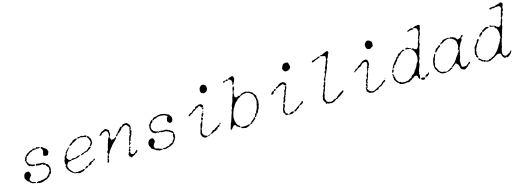

<svg xmlns="http://www.w3.org/2000/svg" viewBox="-5 -1569 6621 2452"><g transform="rotate(-15 3306.0 -343.0)"><path d="M224 -152Q229 -142 229 -129V-117L217 -105Q199 -86 196 -67Q195 -61 206.5 -47.5Q218 -34 224.5 -33Q231 -32 235 -29.5Q239 -27 247 -26Q264 -24 265 -14Q266 -8 255 -8Q247 -8 243 -12L238 -16L233 -13Q227 -11 224.5 -12Q222 -13 218 -21Q213 -30 209 -24Q205 -19 196 -33.5Q187 -48 178 -50Q174 -51 166 -60.5Q158 -70 157 -70Q155 -70 150.5 -78.5Q146 -87 146 -90Q146 -93 142 -99Q137 -108 142 -127Q144 -137 146 -143.5Q148 -150 156 -160Q168 -172 186 -173Q193 -173 197 -174Q201 -175 203 -174.5Q205 -174 206.5 -174Q208 -174 211.5 -170.5Q215 -167 218.5 -162Q222 -157 224 -152ZM325 -241Q327 -243 339.5 -242Q352 -241 357 -239Q362 -236 382 -237Q402 -238 406 -235.5Q410 -233 414 -234Q425 -237 443 -219Q456 -206 460.5 -206Q465 -206 472.5 -197.5Q480 -189 480 -185Q480 -181 484.5 -175Q489 -169 490 -163Q491 -157 493 -150Q494 -144 493 -134Q492 -124 489 -122Q488 -121 488 -112Q488 -91 479 -78Q475 -72 469 -71Q456 -69 456 -58Q456 -48 448 -44Q442 -41 432 -32Q415 -17 399 -15Q391 -14 378 -7.5Q365 -1 355.5 0Q346 1 341 3Q336 5 316.5 4.5Q297 4 294 0Q291 -4 289 -2Q286 2 281.5 -1Q277 -4 277 -9Q277 -16 287 -16Q292 -16 297 -19Q303 -24 316 -19Q322 -17 325.5 -19Q329 -21 335.5 -22Q342 -23 354.5 -26Q367 -29 372 -28Q377 -27 382 -31Q387 -35 394 -35Q401 -35 410.5 -39Q420 -43 424 -50Q428 -57 433 -59Q438 -61 440 -65Q447 -75 460 -94Q470 -108 473 -113Q476 -118 473 -123Q468 -132 474 -140Q477 -144 477 -149.5Q477 -155 470 -160.5Q463 -166 461.5 -171Q460 -176 455.5 -179Q451 -182 450 -185.5Q449 -189 445.5 -194Q442 -199 441 -203Q439 -207 431 -204Q426 -203 420.5 -206.5Q415 -210 409 -216L404 -221L396 -218Q388 -215 371.5 -215Q355 -215 350 -218Q346 -220 335.5 -219.5Q325 -219 323 -222Q322 -225 322.5 -231.5Q323 -238 325 -241ZM444 -433Q449 -435 450 -435Q454 -435 470 -419Q475 -414 481 -411.5Q487 -409 491 -405Q495 -401 504.5 -393Q514 -385 514 -378.5Q514 -372 518 -367Q525 -359 518 -346Q506 -322 506 -319Q506 -317 502.5 -314Q499 -311 482 -311Q465 -311 458.5 -315.5Q452 -320 450 -320Q448 -320 445.5 -323Q443 -326 446.5 -334.5Q450 -343 450.5 -352.5Q451 -362 454 -366Q460 -375 457 -383Q454 -389 454 -395.5Q454 -402 448 -408Q428 -429 444 -433ZM381 -447Q386 -453 395 -446Q401 -441 405 -442Q409 -443 418 -441Q427 -439 428.5 -437Q430 -435 426 -430Q422 -426 403.5 -426.5Q385 -427 380.5 -428Q376 -429 372 -425.5Q368 -422 364 -424Q356 -427 348 -422Q341 -418 330 -421Q327 -423 324 -418Q323 -415 319.5 -412Q316 -409 311.5 -407.5Q307 -406 304 -406Q293 -407 284 -396Q280 -391 273.5 -388.5Q267 -386 263 -380Q257 -367 243 -370Q240 -372 239 -370.5Q238 -369 237.5 -366.5Q237 -364 236 -357Q235 -346 230 -342Q225 -338 227 -334Q230 -329 221 -319Q218 -315 220 -309Q222 -303 221 -299.5Q220 -296 224.5 -294Q229 -292 231 -284Q235 -272 244 -266Q250 -262 255.5 -257.5Q261 -253 265 -253Q269 -253 275.5 -249Q282 -245 293 -245Q301 -244 303 -243Q305 -242 310 -237Q315 -230 312.5 -227Q310 -224 304 -225.5Q298 -227 290.5 -225.5Q283 -224 275.5 -227Q268 -230 266 -230Q264 -230 261.5 -234.5Q259 -239 253 -238Q247 -237 244.5 -236Q242 -235 237.5 -239.5Q233 -244 227 -251Q215 -263 214 -281Q212 -292 208 -296Q204 -301 207 -311Q208 -315 204 -316Q196 -318 204 -329Q213 -340 213 -351Q213 -356 220 -362.5Q227 -369 233.5 -379Q240 -389 243.5 -390.5Q247 -392 252 -397.5Q257 -403 263 -404Q270 -405 287 -419Q295 -426 314 -428Q324 -429 330 -435L337 -442L353 -440Q368 -439 371 -436Q375 -431 377 -438Q378 -443 381 -447Z M945 -50Q953 -55 959 -47Q966 -38 960 -33Q956 -30 953.5 -30Q951 -30 946 -27Q935 -20 924 -21Q922 -21 920 -22Q918 -23 920.5 -28Q923 -33 928 -36Q934 -40 937 -43.5Q940 -47 945 -50ZM1056 -112Q1064 -121 1070 -111Q1072 -107 1068 -101.5Q1064 -96 1058 -96Q1046 -96 1041 -85Q1037 -78 1030 -81Q1026 -83 1022.5 -80.5Q1019 -78 1018 -73Q1017 -65 1006.5 -57Q996 -49 987 -49Q979 -48 976 -46Q969 -40 966 -45Q966 -47 974 -56.5Q982 -66 982 -67Q982 -68 990.5 -77Q999 -86 1004.5 -87Q1010 -88 1015.5 -91.5Q1021 -95 1026.5 -94Q1032 -93 1036.5 -97.5Q1041 -102 1046.5 -105Q1052 -108 1056 -112ZM1040 -276Q1047 -280 1051 -278Q1053 -277 1056 -276Q1059 -275 1059 -271Q1059 -267 1056 -266Q1053 -265 1049 -259Q1046 -255 1039 -250.5Q1032 -246 1029 -246Q1027 -246 1020 -239Q1006 -224 994 -226Q988 -227 983.5 -223.5Q979 -220 968 -219.5Q957 -219 955 -215Q953 -211 944 -206.5Q935 -202 928.5 -202.5Q922 -203 916 -201L908 -199L910 -202Q913 -205 913.5 -208.5Q914 -212 921 -214Q928 -216 932 -221Q936 -226 945 -225Q957 -223 965 -233Q969 -237 981 -237H994L996 -242Q999 -248 1005 -250Q1017 -253 1017 -258Q1017 -259 1020.5 -262.5Q1024 -266 1027.5 -269Q1031 -272 1032 -272Q1034 -272 1040 -276ZM784 -338Q790 -346 790 -334Q790 -329 789 -328Q788 -327 783 -328Q779 -328 779 -323Q777 -316 756 -294Q752 -290 752 -287Q752 -283 740 -274Q737 -271 738 -262Q740 -245 733 -242Q730 -241 726.5 -233Q723 -225 723 -220Q723 -208 737 -196Q742 -192 744.5 -186.5Q747 -181 753 -179Q759 -177 776 -180Q781 -181 788 -186Q799 -195 808 -190Q815 -187 824.5 -186.5Q834 -186 844.5 -191.5Q855 -197 860.5 -201Q866 -205 870 -204Q874 -203 883.5 -206.5Q893 -210 894 -209Q899 -205 891 -197Q887 -193 878 -188.5Q869 -184 865.5 -184Q862 -184 856.5 -180.5Q851 -177 832.5 -176.5Q814 -176 811 -174Q809 -172 799.5 -171Q790 -170 785 -172Q779 -173 775 -169Q769 -161 750 -162H736L731 -157Q726 -151 721 -145Q711 -133 709 -121Q708 -113 707 -108Q704 -100 714 -88Q717 -84 717 -79Q717 -74 722 -67.5Q727 -61 732 -54Q737 -47 748 -37Q759 -26 765 -19Q772 -13 778 -9L785 -6L789 -9Q794 -13 799.5 -12Q805 -11 808.5 -8.5Q812 -6 816.5 -7.5Q821 -9 830 -9Q853 -9 858 -12Q863 -15 870.5 -13.5Q878 -12 884 -17.5Q890 -23 898.5 -22Q907 -21 909 -19Q917 -13 906 -9Q901 -6 899 -3.5Q897 -1 895 -1Q893 -1 890 2Q887 5 880 5Q873 5 863 9Q853 13 842 14.5Q831 16 822 11.5Q813 7 809.5 7Q806 7 798 4Q790 1 787 3Q778 9 772 -1Q769 -6 761.5 -8.5Q754 -11 745 -17Q738 -22 725 -35Q712 -48 712 -50.5Q712 -53 705.5 -60Q699 -67 699 -69.5Q699 -72 695 -76Q687 -83 689 -94Q690 -102 686 -108Q682 -115 683.5 -118.5Q685 -122 693 -126Q704 -131 692 -139L686 -143L687 -160Q688 -177 688 -183.5Q688 -190 692 -195Q699 -203 702 -229Q703 -237 709.5 -243.5Q716 -250 723.5 -259.5Q731 -269 730 -277Q729 -284 729.5 -285.5Q730 -287 735 -290Q741 -294 746 -303Q751 -312 757.5 -315.5Q764 -319 768 -326Q772 -333 777 -334.5Q782 -336 784 -338ZM1047 -413Q1055 -421 1061 -414Q1073 -401 1076 -389Q1077 -384 1081 -381Q1089 -376 1089 -360Q1090 -351 1090 -337.5Q1090 -324 1088 -318Q1081 -300 1076 -297Q1072 -295 1070.5 -290.5Q1069 -286 1065 -284Q1061 -282 1058 -284.5Q1055 -287 1052 -288Q1047 -290 1054 -296Q1059 -299 1059.5 -303.5Q1060 -308 1067 -316L1073 -324L1072 -340Q1071 -356 1062.5 -373.5Q1054 -391 1048.5 -398.5Q1043 -406 1043 -407Q1043 -408 1047 -413ZM895 -424Q897 -426 901.5 -425Q906 -424 910.5 -421.5Q915 -419 915 -417Q915 -415 909.5 -410.5Q904 -406 900 -405Q895 -404 883.5 -396.5Q872 -389 864 -386Q844 -380 832 -365Q827 -358 822 -358Q817 -358 810 -354Q803 -350 802.5 -351.5Q802 -353 802.5 -361Q803 -369 811 -374Q819 -379 820 -379Q823 -379 838.5 -391Q854 -403 854 -405Q854 -408 857.5 -410.5Q861 -413 864 -413Q868 -413 873.5 -417Q879 -421 886.5 -422Q894 -423 895 -424ZM963 -437Q971 -443 975 -438Q977 -436 982 -438Q991 -442 994 -433Q995 -430 999 -431Q1002 -433 1015.5 -432.5Q1029 -432 1035 -431Q1045 -429 1041 -420Q1039 -415 1037.5 -410.5Q1036 -406 1033.5 -407Q1031 -408 1024.5 -410.5Q1018 -413 1015 -415.5Q1012 -418 999.5 -417.5Q987 -417 981.5 -420.5Q976 -424 965.5 -424Q955 -424 949 -421Q945 -417 939 -417Q933 -417 925.5 -419.5Q918 -422 918 -423Q918 -430 923 -430Q926 -430 930 -433.5Q934 -437 941 -435Q956 -431 963 -437Z M1538 -147Q1550 -147 1550 -138Q1550 -135 1547.5 -132Q1545 -129 1542 -129Q1534 -129 1537 -122Q1542 -109 1535 -96Q1525 -80 1531 -61Q1531 -58 1534 -55Q1537 -52 1540.5 -49.5Q1544 -47 1548.5 -45.5Q1553 -44 1557 -43Q1565 -43 1570 -48Q1575 -53 1578.5 -53Q1582 -53 1586.5 -57.5Q1591 -62 1596 -67Q1599 -70 1607 -78Q1618 -88 1622 -80Q1624 -76 1618 -65Q1615 -59 1613.5 -56.5Q1612 -54 1610 -52Q1608 -50 1603 -48Q1593 -43 1589.5 -43Q1586 -43 1584 -38Q1582 -30 1560 -23Q1551 -20 1544 -14Q1537 -8 1530.5 -8.5Q1524 -9 1523 -11Q1520 -18 1518 -19.5Q1516 -21 1509 -24Q1504 -26 1504.5 -32Q1505 -38 1502 -42Q1495 -51 1503 -60Q1507 -65 1508 -71Q1510 -82 1518 -84Q1530 -88 1519 -96Q1513 -101 1513 -103Q1513 -105 1519 -109Q1531 -118 1530 -129Q1529 -136 1531 -141.5Q1533 -147 1538 -147ZM1284 -442Q1296 -454 1333 -421L1341 -414L1338 -409Q1333 -400 1338 -387Q1342 -379 1339 -364Q1336 -349 1329 -343Q1324 -338 1324 -332Q1324 -326 1322.5 -323Q1321 -320 1326 -315.5Q1331 -311 1332 -303Q1334 -287 1344 -291Q1350 -293 1354 -292Q1358 -291 1366.5 -293.5Q1375 -296 1379 -300Q1383 -303 1386 -304Q1389 -305 1390 -310Q1392 -322 1396 -314L1399 -304Q1400 -296 1394.5 -289Q1389 -282 1384.5 -279Q1380 -276 1373.5 -266.5Q1367 -257 1359.5 -253.5Q1352 -250 1347 -241Q1342 -232 1334 -226.5Q1326 -221 1324.5 -214.5Q1323 -208 1314 -200.5Q1305 -193 1300 -183.5Q1295 -174 1291 -171.5Q1287 -169 1284.5 -164Q1282 -159 1280 -157.5Q1278 -156 1275.5 -145.5Q1273 -135 1263 -125.5Q1253 -116 1249 -113L1246 -111L1252 -105Q1257 -99 1255 -95Q1250 -87 1248 -81Q1248 -77 1243 -75Q1237 -72 1241 -63Q1243 -56 1241.5 -44.5Q1240 -33 1235 -29Q1231 -26 1229 -22Q1225 -14 1218 -21Q1210 -29 1218 -37Q1226 -45 1224 -57Q1223 -63 1228 -69Q1236 -80 1233 -87Q1231 -92 1236.5 -100.5Q1242 -109 1243 -115.5Q1244 -122 1249 -125L1254 -129L1250 -132Q1246 -136 1245 -142Q1241 -155 1255 -171Q1268 -186 1266 -198Q1265 -204 1268 -210Q1276 -231 1276 -240Q1276 -245 1280 -252.5Q1284 -260 1284 -263.5Q1284 -267 1287.5 -271Q1291 -275 1291 -287.5Q1291 -300 1296.5 -306.5Q1302 -313 1303 -318Q1304 -323 1312 -332Q1320 -341 1319.5 -347Q1319 -353 1321 -357Q1323 -361 1323 -370Q1323 -379 1321 -386Q1318 -393 1318 -398Q1318 -408 1308 -410Q1304 -411 1302 -414Q1296 -420 1288 -417Q1282 -414 1274 -414Q1267 -414 1265 -413Q1263 -412 1258 -405Q1256 -402 1253 -404Q1246 -408 1243 -401Q1242 -397 1238 -394.5Q1234 -392 1232 -387Q1229 -380 1216 -378Q1204 -376 1204 -382Q1204 -387 1215 -397Q1223 -403 1230.5 -412.5Q1238 -422 1241.5 -422Q1245 -422 1250.5 -426Q1256 -430 1259.5 -430Q1263 -430 1266 -433Q1269 -436 1275 -437Q1281 -438 1284 -442ZM1544 -448Q1548 -449 1566 -449H1584L1590 -438Q1596 -427 1602 -425Q1613 -420 1616 -404Q1618 -395 1616 -389.5Q1614 -384 1615 -377Q1617 -363 1609 -363Q1604 -363 1603.5 -361Q1603 -359 1607 -352Q1611 -345 1611 -343Q1611 -341 1613.5 -336Q1616 -331 1614 -328Q1603 -312 1603 -299Q1603 -293 1601 -292Q1598 -290 1589 -268Q1587 -262 1585 -262Q1583 -262 1581 -256Q1579 -250 1579 -245Q1579 -238 1575.5 -233Q1572 -228 1572 -222Q1572 -213 1562 -213Q1555 -213 1560 -204Q1562 -201 1563.5 -192.5Q1565 -184 1562 -182Q1548 -171 1548 -166Q1548 -158 1542 -163L1539 -168Q1537 -174 1543 -184Q1547 -190 1547 -196.5Q1547 -203 1550.5 -208Q1554 -213 1552.5 -218Q1551 -223 1555.5 -231.5Q1560 -240 1560 -245Q1560 -249 1564.5 -263.5Q1569 -278 1572 -283Q1574 -287 1579 -290Q1589 -296 1585 -305Q1579 -316 1583 -322Q1584 -324 1588 -326.5Q1592 -329 1592.5 -343Q1593 -357 1595 -363.5Q1597 -370 1599 -378L1602 -387L1596 -394Q1591 -402 1584.5 -408.5Q1578 -415 1576 -419Q1572 -430 1556 -428Q1550 -427 1537.5 -422Q1525 -417 1524 -414Q1523 -413 1518.5 -412Q1514 -411 1511 -407.5Q1508 -404 1502.5 -401.5Q1497 -399 1493 -391Q1489 -383 1483 -378Q1448 -347 1443 -346Q1438 -346 1430.5 -333Q1423 -320 1420 -318.5Q1417 -317 1411 -318Q1400 -320 1410 -332Q1417 -338 1420 -343Q1423 -348 1430 -350Q1435 -351 1435.5 -352.5Q1436 -354 1436 -358Q1436 -367 1451 -376Q1457 -381 1461 -389.5Q1465 -398 1470 -400Q1475 -402 1477.5 -407Q1480 -412 1484 -417Q1488 -422 1494 -422Q1499 -422 1499.5 -421.5Q1500 -421 1499 -418Q1499 -416 1499.5 -414Q1500 -412 1501.5 -411Q1503 -410 1504 -410Q1506 -411 1505 -418Q1504 -422 1504.5 -423Q1505 -424 1510 -426Q1517 -428 1520 -434Q1521 -438 1522 -439.5Q1523 -441 1526 -443Q1529 -445 1532.5 -446Q1536 -447 1544 -448Z M2027 -444Q2035 -447 2045 -442Q2053 -439 2059.5 -439.5Q2066 -440 2071 -437.5Q2076 -435 2082.5 -435Q2089 -435 2095 -428.5Q2101 -422 2105 -422Q2109 -422 2120.5 -416.5Q2132 -411 2135 -407Q2138 -403 2140 -397Q2142 -391 2150 -383Q2161 -371 2157 -364Q2153 -357 2157 -353Q2160 -351 2157.5 -346Q2155 -341 2153 -332Q2149 -319 2138 -311Q2127 -303 2113 -307Q2107 -309 2096.5 -322Q2086 -335 2085 -337Q2084 -339 2088.5 -350.5Q2093 -362 2092 -369Q2091 -372 2091 -374Q2091 -376 2092.5 -378Q2094 -380 2096 -381.5Q2098 -383 2102 -386Q2108 -390 2106 -397.5Q2104 -405 2097 -405Q2094 -405 2089 -410Q2081 -419 2061 -421Q2050 -422 2036.5 -424Q2023 -426 2019.5 -425.5Q2016 -425 2001.5 -424.5Q1987 -424 1977 -419.5Q1967 -415 1964 -413Q1955 -406 1943 -407Q1936 -408 1931.5 -402.5Q1927 -397 1926 -395Q1921 -390 1914 -398Q1910 -402 1908 -400Q1903 -396 1907.5 -391Q1912 -386 1900 -377Q1893 -371 1891.5 -366Q1890 -361 1884 -361Q1878 -361 1875.5 -357.5Q1873 -354 1873 -346Q1873 -335 1866 -331Q1862 -329 1865 -301Q1866 -287 1867.5 -283.5Q1869 -280 1874 -277Q1879 -274 1880 -269Q1882 -260 1892 -258Q1898 -257 1904 -252Q1915 -243 1929 -243Q1940 -243 1949 -235Q1952 -232 1953 -232.5Q1954 -233 1956 -239Q1956 -242 1963 -241Q1970 -240 1986 -238.5Q2002 -237 2005.5 -235Q2009 -233 2013.5 -235.5Q2018 -238 2029.5 -236.5Q2041 -235 2042.5 -236Q2044 -237 2048 -234.5Q2052 -232 2056.5 -232Q2061 -232 2066 -226.5Q2071 -221 2077 -221Q2091 -221 2096 -211Q2098 -207 2108 -203Q2118 -199 2120 -196Q2133 -178 2129 -171Q2127 -168 2129.5 -164.5Q2132 -161 2132 -158Q2132 -155 2135 -150.5Q2138 -146 2135 -140Q2132 -134 2133 -125Q2134 -116 2131 -110.5Q2128 -105 2125 -97.5Q2122 -90 2118.5 -85.5Q2115 -81 2110.5 -72Q2106 -63 2101 -60Q2096 -57 2093 -49Q2088 -40 2079 -36Q2072 -34 2058.5 -25.5Q2045 -17 2039 -17Q2033 -17 2030.5 -14Q2028 -11 2021.5 -11Q2015 -11 2005 -6Q1990 1 1969 0Q1956 0 1950.5 -3.5Q1945 -7 1933 -4Q1905 4 1886 -4Q1879 -8 1873 -9Q1867 -10 1861 -13Q1855 -17 1849 -20Q1842 -23 1823 -39Q1815 -46 1811 -46Q1801 -46 1799 -61Q1797 -69 1794 -73Q1781 -89 1780 -109Q1780 -133 1788 -142Q1792 -147 1794.5 -154.5Q1797 -162 1807 -167Q1825 -176 1840 -176Q1845 -176 1847.5 -175.5Q1850 -175 1852.5 -173.5Q1855 -172 1856.5 -169Q1858 -166 1861 -160Q1870 -143 1868.5 -132.5Q1867 -122 1851 -101Q1834 -79 1839 -72Q1841 -69 1842 -57Q1843 -46 1844.5 -43Q1846 -40 1850 -40Q1857 -40 1876 -32Q1883 -29 1888 -29Q1893 -29 1901 -23Q1912 -16 1919 -18Q1923 -19 1927.5 -14.5Q1932 -10 1938.5 -10.5Q1945 -11 1951 -15Q1956 -18 1958.5 -18.5Q1961 -19 1968 -16L1975 -14L1986 -19Q1996 -24 2008.5 -26.5Q2021 -29 2025 -27Q2033 -23 2033 -33Q2032 -39 2038.5 -40Q2045 -41 2050 -44Q2060 -51 2066 -51Q2070 -51 2074.5 -53.5Q2079 -56 2082.5 -60Q2086 -64 2086 -67Q2086 -76 2099 -88Q2108 -96 2110.5 -101.5Q2113 -107 2110.5 -122Q2108 -137 2110.5 -142Q2113 -147 2113 -150Q2113 -157 2120 -167Q2122 -170 2119 -172Q2116 -174 2111.5 -174Q2107 -174 2106 -178Q2105 -181 2100 -185.5Q2095 -190 2091 -191Q2087 -192 2080 -198.5Q2073 -205 2069 -205Q2065 -205 2059 -208Q2042 -217 2034.5 -218.5Q2027 -220 2012 -218Q2002 -216 1998 -218Q1987 -224 1979 -220Q1974 -217 1972 -218.5Q1970 -220 1970 -226Q1971 -235 1963 -228Q1959 -225 1955.5 -226.5Q1952 -228 1948 -225Q1941 -219 1934 -226Q1929 -231 1912 -228Q1900 -225 1895.5 -227.5Q1891 -230 1891 -232Q1891 -234 1885.5 -237Q1880 -240 1877 -240Q1870 -240 1860 -258Q1852 -272 1848 -290Q1844 -308 1847 -316Q1849 -322 1850 -338L1851 -354L1858 -357Q1864 -361 1866 -368Q1868 -375 1869.5 -377Q1871 -379 1876 -382Q1883 -386 1888.5 -394.5Q1894 -403 1902 -404Q1920 -406 1924 -417Q1925 -422 1927 -424Q1929 -426 1943.5 -429Q1958 -432 1965 -432Q1973 -432 1975 -434Q1984 -441 2005 -442Q2023 -443 2027 -444Z M2553 -28Q2570 -36 2573 -32Q2574 -31 2564 -22.5Q2554 -14 2551 -14Q2548 -14 2545 -16.5Q2542 -19 2542 -21Q2542 -22 2553 -28ZM2720 -128Q2722 -127 2720.5 -118.5Q2719 -110 2717 -105Q2714 -98 2706 -97Q2690 -94 2690 -89Q2690 -86 2678 -71Q2676 -69 2671 -69Q2666 -69 2661 -63Q2656 -57 2649 -57Q2634 -57 2626 -48Q2623 -45 2619 -45Q2615 -45 2610.5 -39.5Q2606 -34 2600 -36Q2589 -40 2586 -33Q2582 -27 2577 -30Q2574 -32 2579 -36.5Q2584 -41 2585.5 -41Q2587 -41 2594 -48Q2594 -49 2595 -50Q2613 -67 2617 -70Q2621 -73 2628 -74Q2629 -74 2629 -74Q2645 -76 2651 -84Q2655 -91 2660 -92Q2665 -93 2670.5 -97.5Q2676 -102 2682.5 -104Q2689 -106 2691 -110Q2693 -118 2702 -118Q2706 -118 2712 -123.5Q2718 -129 2720 -128ZM2735 -140Q2740 -136 2740 -134.5Q2740 -133 2736 -128L2732 -124L2728 -128Q2721 -132 2724 -139.5Q2727 -147 2735 -140ZM2507 -217Q2512 -223 2517 -221Q2524 -219 2518 -211Q2514 -206 2514 -199Q2514 -192 2510 -182Q2503 -166 2502 -158Q2502 -151 2495 -142Q2488 -135 2486 -130Q2484 -125 2484 -112Q2484 -98 2480.5 -91Q2477 -84 2479 -76.5Q2481 -69 2482 -63Q2485 -50 2497 -41Q2502 -37 2506 -34Q2509 -31 2530 -27Q2538 -26 2536 -16.5Q2534 -7 2510 -8Q2489 -9 2474 -25Q2465 -34 2465 -39Q2465 -44 2462 -49Q2457 -64 2456.5 -67.5Q2456 -71 2458 -82Q2461 -95 2463 -97Q2465 -99 2465 -104Q2465 -109 2469 -120Q2479 -142 2479 -154Q2479 -162 2482.5 -168.5Q2486 -175 2485 -181Q2484 -187 2490.5 -194Q2497 -201 2499.5 -206.5Q2502 -212 2507 -217ZM2518 -268Q2526 -273 2528 -267Q2529 -265 2534 -259Q2538 -254 2538 -251.5Q2538 -249 2534 -244Q2529 -239 2527 -234Q2525 -229 2519 -229Q2513 -229 2512 -233Q2511 -237 2512.5 -242Q2514 -247 2514 -256Q2514 -265 2518 -268ZM2541 -316Q2547 -321 2549 -321Q2551 -321 2556 -316Q2561 -311 2561 -309Q2561 -307 2555 -300.5Q2549 -294 2544 -284Q2539 -274 2534.5 -273.5Q2530 -273 2529 -277Q2526 -286 2529.5 -297.5Q2533 -309 2541 -316ZM2559 -343Q2562 -350 2564 -350Q2566 -350 2566 -344Q2566 -334 2555 -330Q2543 -326 2543 -333Q2543 -336 2550 -335H2557ZM2576 -386Q2582 -382 2576 -374Q2573 -369 2565 -367Q2553 -366 2553 -371Q2553 -375 2563 -381.5Q2573 -388 2576 -386ZM2526 -436Q2531 -438 2534.5 -437.5Q2538 -437 2550 -436Q2562 -435 2568 -428Q2580 -415 2580 -407Q2580 -405 2577 -398L2574 -390L2564 -391Q2555 -392 2550 -398Q2545 -404 2541 -410.5Q2537 -417 2534 -418Q2527 -420 2516 -411Q2502 -398 2490 -398Q2486 -398 2480.5 -392.5Q2475 -387 2473 -387Q2471 -387 2469 -381Q2466 -375 2458 -376Q2456 -376 2445.5 -371Q2435 -366 2433 -362Q2432 -354 2424 -351Q2419 -349 2411 -343.5Q2403 -338 2398 -338Q2394 -338 2393 -337Q2392 -336 2391 -332Q2390 -323 2381 -323Q2377 -323 2372 -326Q2367 -329 2367 -331Q2367 -332 2377 -343Q2394 -360 2408 -360Q2419 -360 2421 -367.5Q2423 -375 2437 -382Q2442 -385 2446 -391Q2451 -399 2460 -396Q2466 -395 2470 -398.5Q2474 -402 2475 -409Q2477 -415 2481.5 -419.5Q2486 -424 2490.5 -423Q2495 -422 2501 -425Q2516 -433 2526 -436ZM2636 -669Q2643 -673 2662 -663Q2672 -657 2677 -651.5Q2682 -646 2684 -637.5Q2686 -629 2686 -614Q2686 -603 2683 -599.5Q2680 -596 2678 -589Q2674 -575 2660 -570Q2653 -567 2648 -564Q2643 -561 2634.5 -560Q2626 -559 2613 -566Q2601 -572 2597.5 -575.5Q2594 -579 2594 -585Q2594 -591 2591.5 -599Q2589 -607 2591 -614Q2593 -621 2593 -624.5Q2593 -628 2595 -633Q2597 -639 2602.5 -646.5Q2608 -654 2609 -654Q2611 -654 2617.5 -661Q2624 -668 2628 -667.5Q2632 -667 2636 -669Z M3088 -29Q3094 -29 3095 -27L3094 -24Q3092 -23 3090 -16Q3087 -5 3078 -5Q3073 -5 3058 1L3043 7L3029 5Q2998 1 2988 -3Q2971 -13 2985 -20Q2989 -22 2995 -21Q3018 -15 3033 -19Q3039 -21 3043.5 -19Q3048 -17 3054 -20.5Q3060 -24 3064.5 -23Q3069 -22 3075 -25.5Q3081 -29 3088 -29ZM3170 -97Q3175 -101 3178 -97.5Q3181 -94 3182 -83L3183 -75L3176 -70Q3169 -66 3165 -61.5Q3161 -57 3155 -54Q3149 -51 3146.5 -46Q3144 -41 3141 -42Q3133 -44 3133 -36Q3133 -34 3131.5 -32Q3130 -30 3127.5 -28.5Q3125 -27 3123 -27Q3118 -27 3112 -23Q3106 -19 3104 -20Q3100 -24 3101.5 -29Q3103 -34 3109 -35Q3122 -38 3122 -48Q3122 -56 3131 -58Q3136 -59 3144.5 -68Q3153 -77 3158 -79.5Q3163 -82 3165 -88.5Q3167 -95 3170 -97ZM3020 -517Q3020 -504 3008 -494Q3002 -489 3001.5 -487.5Q3001 -486 3001 -480Q3003 -472 3000.5 -468.5Q2998 -465 2998 -439V-414L3004 -409Q3015 -400 3023 -400Q3027 -400 3035 -407Q3043 -414 3051 -414Q3059 -414 3063 -411L3068 -409L3076 -418Q3092 -435 3109 -435Q3115 -435 3121.5 -438.5Q3128 -442 3136.5 -441Q3145 -440 3150.5 -442Q3156 -444 3162 -439.5Q3168 -435 3180 -434Q3201 -433 3211 -420Q3215 -416 3218 -416Q3221 -416 3228 -411.5Q3235 -407 3240.5 -396Q3246 -385 3250.5 -382.5Q3255 -380 3258.5 -373.5Q3262 -367 3266.5 -361.5Q3271 -356 3270.5 -348Q3270 -340 3268.5 -335Q3267 -330 3271.5 -322Q3276 -314 3274 -309Q3272 -304 3275 -297.5Q3278 -291 3276.5 -279.5Q3275 -268 3273 -262.5Q3271 -257 3272 -252Q3276 -239 3266 -226Q3263 -221 3263 -212Q3261 -192 3249 -179Q3244 -173 3240 -158Q3232 -134 3220 -134Q3215 -134 3213.5 -131.5Q3212 -129 3210 -119Q3207 -108 3204.5 -106.5Q3202 -105 3195 -96Q3192 -93 3189 -93Q3186 -93 3186 -97Q3186 -99 3183.5 -102.5Q3181 -106 3187 -111Q3193 -116 3192.5 -125.5Q3192 -135 3196.5 -137.5Q3201 -140 3207 -142Q3211 -143 3212 -144.5Q3213 -146 3214 -152Q3214 -157 3216.5 -163Q3219 -169 3222 -174.5Q3225 -180 3227 -182Q3229 -184 3229 -186.5Q3229 -189 3234 -199Q3241 -213 3244 -239Q3245 -251 3248.5 -256.5Q3252 -262 3251 -267.5Q3250 -273 3253 -276Q3256 -280 3255.5 -301.5Q3255 -323 3252 -330Q3249 -337 3242 -356Q3239 -363 3239 -368.5Q3239 -374 3231.5 -382.5Q3224 -391 3218 -393Q3212 -395 3209.5 -400Q3207 -405 3203 -406Q3199 -407 3197.5 -409.5Q3196 -412 3189 -414Q3168 -420 3164 -424Q3160 -429 3150 -424Q3144 -421 3126 -421L3109 -422L3103 -416Q3098 -411 3092 -411Q3079 -411 3066 -398Q3049 -381 3043 -383Q3037 -386 3023 -367Q3013 -353 3004 -348.5Q2995 -344 2992 -337.5Q2989 -331 2986 -329Q2983 -327 2979 -319.5Q2975 -312 2973.5 -311Q2972 -310 2968.5 -301Q2965 -292 2959.5 -286Q2954 -280 2954 -278.5Q2954 -277 2950 -271Q2941 -262 2941 -248Q2941 -243 2936.5 -237.5Q2932 -232 2931 -224Q2929 -209 2923 -192Q2919 -183 2918 -165Q2918 -159 2917 -152Q2916 -145 2918.5 -138.5Q2921 -132 2920 -123.5Q2919 -115 2923 -107Q2927 -99 2927 -95.5Q2927 -92 2929.5 -88Q2932 -84 2932 -80Q2932 -73 2942.5 -60Q2953 -47 2960 -46Q2965 -45 2969 -36Q2975 -23 2971 -19Q2965 -14 2961 -23Q2958 -27 2953 -29Q2924 -40 2924 -51Q2924 -61 2910 -65Q2898 -69 2888 -58Q2866 -34 2860 -24Q2854 -14 2847 -21Q2843 -24 2844.5 -34Q2846 -44 2850 -51Q2859 -67 2858 -72Q2855 -83 2864 -95Q2867 -99 2870.5 -110Q2874 -121 2877.5 -127Q2881 -133 2881 -136Q2881 -139 2885.5 -150Q2890 -161 2890 -166Q2890 -171 2894 -176.5Q2898 -182 2897 -186Q2896 -190 2901 -200Q2906 -210 2906 -212Q2906 -214 2909 -220Q2916 -234 2916 -253Q2916 -260 2921 -267Q2924 -270 2926 -272.5Q2928 -275 2929 -278.5Q2930 -282 2930.5 -285.5Q2931 -289 2932 -297Q2934 -324 2944 -334Q2947 -338 2952 -354Q2957 -370 2960 -377Q2967 -400 2966 -406Q2965 -412 2970 -417Q2976 -426 2981 -451Q2983 -462 2989 -462Q2996 -462 2992 -473Q2989 -479 2992.5 -486Q2996 -493 2997 -508Q2997 -529 3007 -539Q3012 -544 3012 -547Q3012 -550 3013 -551Q3014 -552 3015.5 -551Q3017 -550 3017 -548Q3017 -546 3020 -542.5Q3023 -539 3021.5 -531Q3020 -523 3020 -517ZM2953 -653Q2958 -659 2959.5 -658.5Q2961 -658 2965.5 -652.5Q2970 -647 2968 -641L2966 -635L2947 -636L2929 -637L2926 -631Q2920 -620 2909 -625Q2899 -628 2905 -633Q2908 -635 2910 -641Q2914 -649 2931 -646Q2941 -645 2944.5 -646Q2948 -647 2953 -653ZM3023 -676Q3038 -681 3044.5 -674.5Q3051 -668 3053 -646Q3054 -631 3049.5 -625Q3045 -619 3042 -607Q3039 -595 3032.5 -587Q3026 -579 3026 -576Q3026 -573 3023 -569.5Q3020 -566 3018 -566Q3011 -566 3012 -575Q3013 -580 3016.5 -591Q3020 -602 3018.5 -606.5Q3017 -611 3017 -615Q3017 -626 3002 -638Q2993 -646 2982.5 -647Q2972 -648 2972 -650Q2972 -655 2984 -662Q2996 -669 3009 -672Q3016 -673 3023 -676Z M3813 -139Q3818 -142 3824 -138Q3827 -136 3825 -128Q3823 -120 3819 -115Q3817 -110 3807 -104Q3797 -98 3791 -97Q3769 -92 3764 -88Q3763 -88 3763 -81Q3763 -74 3759.5 -72.5Q3756 -71 3749 -64Q3742 -57 3737 -57Q3732 -57 3728.5 -51.5Q3725 -46 3721 -44.5Q3717 -43 3710 -37Q3701 -29 3696 -34Q3694 -37 3690 -38Q3681 -42 3698 -54Q3705 -59 3709 -59Q3715 -59 3730 -74Q3736 -79 3740.5 -81.5Q3745 -84 3747.5 -86.5Q3750 -89 3755 -91Q3764 -94 3777 -106Q3791 -120 3797 -120Q3800 -120 3805 -128.5Q3810 -137 3813 -139ZM3576 -167Q3578 -169 3582.5 -169Q3587 -169 3589 -167Q3592 -164 3591.5 -150.5Q3591 -137 3588 -132Q3584 -126 3584 -121.5Q3584 -117 3580 -114Q3573 -110 3573 -101Q3573 -95 3571.5 -85.5Q3570 -76 3572.5 -69Q3575 -62 3575 -53Q3575 -44 3576.5 -42Q3578 -40 3586 -38Q3600 -36 3600 -29Q3600 -26 3603 -22L3606 -18L3615 -22Q3624 -26 3627 -29Q3629 -30 3633.5 -32.5Q3638 -35 3643 -37Q3648 -39 3653 -40.5Q3658 -42 3661 -42Q3670 -43 3676.5 -41Q3683 -39 3682 -36Q3681 -27 3671 -22Q3657 -13 3645 -14Q3636 -15 3621 -14Q3603 -14 3600 -17Q3598 -19 3587 -17Q3576 -15 3572.5 -19.5Q3569 -24 3567 -30Q3561 -51 3552 -56Q3544 -59 3551 -73Q3554 -79 3552.5 -85Q3551 -91 3553.5 -97Q3556 -103 3556 -106.5Q3556 -110 3561 -115.5Q3566 -121 3567 -130.5Q3568 -140 3569.5 -143Q3571 -146 3572.5 -155Q3574 -164 3576 -167ZM3527 -376Q3530 -374 3530 -368.5Q3530 -363 3526 -359Q3522 -355 3512.5 -355Q3503 -355 3500 -351Q3497 -347 3495.5 -337.5Q3494 -328 3489 -325.5Q3484 -323 3480.5 -320Q3477 -317 3469 -317Q3461 -317 3460 -321Q3457 -327 3462 -331Q3466 -335 3472 -344Q3477 -350 3479.5 -352.5Q3482 -355 3484.5 -356Q3487 -357 3493 -358Q3500 -359 3501.5 -360Q3503 -361 3506 -367Q3510 -375 3512.5 -376Q3515 -377 3519.5 -377Q3524 -377 3527 -376ZM3655 -378Q3657 -379 3662 -379Q3673 -379 3669 -364Q3666 -356 3664.5 -349Q3663 -342 3659 -337.5Q3655 -333 3650.5 -318Q3646 -303 3642 -294Q3638 -285 3639 -279Q3641 -270 3633 -267Q3623 -263 3626 -255Q3630 -245 3621 -237Q3614 -230 3616 -227Q3619 -218 3615 -209Q3612 -202 3612 -199.5Q3612 -197 3607 -192.5Q3602 -188 3599 -182Q3594 -173 3588.5 -175Q3583 -177 3583 -187Q3583 -193 3589 -201Q3600 -214 3598 -233Q3597 -239 3602.5 -245Q3608 -251 3608 -252.5Q3608 -254 3612 -258.5Q3616 -263 3617 -270Q3618 -277 3622 -283Q3628 -293 3628 -309Q3628 -318 3630 -320Q3632 -322 3633 -328.5Q3634 -335 3640 -337Q3645 -339 3647 -342.5Q3649 -346 3649 -356Q3650 -374 3655 -378ZM3631 -436Q3639 -438 3648 -433Q3654 -430 3655.5 -430Q3657 -430 3664.5 -423.5Q3672 -417 3675 -407Q3679 -392 3676 -387Q3673 -382 3663 -387Q3643 -397 3641 -407Q3640 -412 3638.5 -413Q3637 -414 3629.5 -411Q3622 -408 3613 -407Q3604 -406 3599 -401.5Q3594 -397 3588 -397Q3582 -397 3578 -393.5Q3574 -390 3572.5 -390Q3571 -390 3565.5 -386Q3560 -382 3549.5 -379Q3539 -376 3538 -377Q3536 -379 3538 -386.5Q3540 -394 3543 -396Q3547 -398 3556 -400Q3567 -402 3570 -409Q3572 -414 3581 -419Q3590 -424 3592 -424Q3594 -424 3599.5 -429.5Q3605 -435 3614.5 -435Q3624 -435 3631 -436ZM3727 -666Q3747 -668 3762 -663Q3770 -660 3771 -656Q3774 -640 3779 -627Q3788 -600 3777 -587Q3774 -583 3772 -579.5Q3770 -576 3763 -573Q3756 -570 3753 -566.5Q3750 -563 3746 -563Q3742 -563 3735.5 -561Q3729 -559 3717.5 -559Q3706 -559 3699.5 -565.5Q3693 -572 3689 -575.5Q3685 -579 3685 -583Q3685 -587 3681 -593Q3677 -599 3678 -606Q3679 -613 3682 -618Q3685 -623 3686 -627Q3687 -631 3693.5 -641Q3700 -651 3700 -653Q3700 -656 3708 -658Q3712 -659 3715 -662Q3718 -665 3727 -666Z M4160 -633Q4164 -635 4173.5 -632.5Q4183 -630 4183 -627Q4183 -626 4175.5 -620Q4168 -614 4162.5 -614Q4157 -614 4152 -610Q4147 -606 4137.5 -605.5Q4128 -605 4123.5 -601.5Q4119 -598 4112 -595Q4105 -592 4096 -587Q4077 -577 4067 -584Q4064 -586 4067 -589Q4069 -591 4070 -595Q4071 -600 4076.5 -603Q4082 -606 4087.5 -605Q4093 -604 4097 -607Q4101 -611 4127 -617Q4134 -619 4139 -620.5Q4144 -622 4150.5 -627Q4157 -632 4160 -633ZM4291 -675Q4293 -675 4295.5 -672Q4298 -669 4298 -666Q4298 -661 4300 -658Q4306 -650 4297 -638Q4285 -622 4285 -611Q4285 -607 4282 -602Q4279 -597 4277 -591Q4275 -585 4270 -582Q4265 -579 4264 -572.5Q4263 -566 4264.5 -561Q4266 -556 4262.5 -550.5Q4259 -545 4258 -536Q4257 -524 4247 -513Q4242 -507 4243 -502.5Q4244 -498 4240 -495Q4235 -490 4239 -483Q4240 -480 4233.5 -466Q4227 -452 4225.5 -445Q4224 -438 4221 -437Q4219 -435 4215 -426.5Q4211 -418 4211 -414Q4211 -411 4208 -407Q4205 -403 4203.5 -396.5Q4202 -390 4198 -385Q4194 -380 4192 -372Q4188 -356 4183 -353Q4178 -351 4178 -341Q4178 -331 4174.5 -325.5Q4171 -320 4171 -317Q4171 -309 4165 -304Q4162 -301 4163 -296Q4167 -284 4161 -277Q4157 -272 4158 -270Q4159 -268 4155 -257Q4151 -246 4147 -241Q4143 -235 4143 -228.5Q4143 -222 4140.5 -217Q4138 -212 4136 -202.5Q4134 -193 4131 -188Q4128 -183 4128 -179.5Q4128 -176 4124 -173Q4117 -169 4117 -150Q4117 -133 4110 -123Q4107 -118 4107.5 -113.5Q4108 -109 4106.5 -100Q4105 -91 4108.5 -85Q4112 -79 4115 -67Q4118 -55 4122 -51Q4135 -39 4155 -39Q4163 -39 4166.5 -36Q4170 -33 4174 -35Q4178 -37 4183 -37Q4189 -37 4196 -39.5Q4203 -42 4204 -45Q4205 -48 4211 -49.5Q4217 -51 4220 -54Q4225 -60 4234 -55Q4238 -53 4239 -53.5Q4240 -54 4241 -58Q4243 -71 4255 -65Q4264 -59 4263 -71Q4262 -77 4268 -80Q4274 -83 4274 -84.5Q4274 -86 4287 -95Q4300 -104 4308 -110Q4316 -116 4318 -116.5Q4320 -117 4324.5 -121.5Q4329 -126 4333 -126Q4339 -126 4349 -134Q4354 -139 4358 -137Q4365 -134 4361 -126Q4358 -122 4355 -116Q4352 -110 4341 -104.5Q4330 -99 4328 -96Q4326 -93 4319.5 -88.5Q4313 -84 4308 -79.5Q4303 -75 4297.5 -74Q4292 -73 4284 -67Q4276 -61 4271.5 -59.5Q4267 -58 4266 -55Q4265 -52 4263 -50Q4261 -48 4253 -48Q4245 -48 4244 -49Q4241 -55 4241 -47Q4241 -43 4236.5 -41.5Q4232 -40 4228 -37Q4212 -24 4206 -23Q4201 -22 4189 -18Q4171 -12 4163 -18Q4158 -23 4153 -21Q4140 -15 4134 -21Q4127 -30 4119 -26L4112 -23L4106 -29Q4101 -34 4102 -43L4103 -52L4098 -53Q4093 -54 4092 -57Q4091 -60 4086 -70Q4081 -80 4080.5 -90Q4080 -100 4084.5 -105.5Q4089 -111 4087 -115.5Q4085 -120 4087.5 -129.5Q4090 -139 4093 -142.5Q4096 -146 4097.5 -152.5Q4099 -159 4102 -165Q4114 -187 4116 -201Q4118 -213 4125 -219Q4131 -225 4131.5 -227Q4132 -229 4129 -236Q4126 -243 4129 -251Q4132 -259 4137 -266Q4147 -279 4145 -288Q4144 -290 4145.5 -293Q4147 -296 4149.5 -297.5Q4152 -299 4156 -300Q4160 -301 4159.5 -304.5Q4159 -308 4158 -323L4157 -339L4164 -346Q4171 -354 4171 -356.5Q4171 -359 4175 -364Q4179 -369 4181 -377Q4184 -390 4192 -396Q4194 -398 4191 -402Q4185 -409 4189 -418Q4190 -421 4191 -425.5Q4192 -430 4200 -436L4208 -441L4209 -460Q4210 -479 4210.5 -481.5Q4211 -484 4216.5 -486.5Q4222 -489 4221 -494Q4221 -505 4231 -519Q4237 -528 4236 -533Q4235 -538 4240.5 -550.5Q4246 -563 4249 -563Q4252 -563 4253 -565.5Q4254 -568 4252 -571Q4250 -575 4251.5 -583Q4253 -591 4253.5 -601Q4254 -611 4248 -617Q4242 -623 4228.5 -623.5Q4215 -624 4212.5 -626.5Q4210 -629 4203 -628Q4192 -626 4192 -636Q4192 -639 4193.5 -641.5Q4195 -644 4197 -646Q4199 -648 4201 -648Q4203 -648 4206 -645Q4210 -639 4217 -645Q4221 -649 4231.5 -654Q4242 -659 4245 -659Q4247 -659 4250.5 -661.5Q4254 -664 4258 -664Q4262 -664 4270 -668Q4278 -672 4283.5 -673.5Q4289 -675 4291 -675Z M4911 -142Q4913 -147 4918 -143Q4920 -140 4917 -138Q4914 -135 4912 -136.5Q4910 -138 4911 -142ZM4714 -439Q4734 -443 4746 -439Q4754 -436 4760 -423.5Q4766 -411 4764 -399Q4763 -393 4765.5 -386Q4768 -379 4765 -372.5Q4762 -366 4762 -363Q4762 -360 4756 -355Q4748 -348 4753 -337Q4753 -335 4751.5 -332.5Q4750 -330 4747 -327.5Q4744 -325 4741 -324Q4731 -322 4737 -315Q4742 -309 4731 -297Q4722 -288 4723 -263Q4724 -259 4719.5 -250.5Q4715 -242 4714.5 -233.5Q4714 -225 4710.5 -219Q4707 -213 4707 -209Q4707 -205 4702 -200Q4697 -195 4698 -188L4699 -180L4693 -178Q4688 -176 4687 -174.5Q4686 -173 4687 -169Q4689 -153 4689 -150.5Q4689 -148 4683 -144Q4677 -139 4678 -136Q4681 -128 4673 -102Q4670 -95 4670 -91Q4670 -83 4663 -83Q4660 -83 4658 -81Q4656 -79 4657 -76.5Q4658 -74 4664.5 -69.5Q4671 -65 4670 -60.5Q4669 -56 4678 -47.5Q4687 -39 4696.5 -33.5Q4706 -28 4722 -28Q4748 -28 4754 -34Q4757 -38 4759.5 -38Q4762 -38 4772.5 -44Q4783 -50 4787.5 -53.5Q4792 -57 4799 -59Q4806 -61 4812 -65.5Q4818 -70 4821.5 -71Q4825 -72 4827 -74.5Q4829 -77 4833 -77Q4842 -77 4847 -86Q4850 -91 4853 -91Q4860 -91 4862 -97Q4862 -100 4865 -104Q4868 -108 4872 -111Q4876 -114 4878 -114Q4882 -115 4888 -120.5Q4894 -126 4901 -127Q4912 -129 4912 -120Q4912 -116 4905 -109Q4898 -102 4894 -102Q4890 -102 4880 -94Q4870 -86 4868 -81Q4865 -77 4858.5 -73.5Q4852 -70 4847 -64.5Q4842 -59 4835.5 -60Q4829 -61 4824.5 -56Q4820 -51 4815 -53Q4811 -55 4809.5 -53Q4808 -51 4806 -44Q4805 -38 4797.5 -32.5Q4790 -27 4782 -28Q4774 -29 4770 -25Q4766 -21 4761 -21Q4756 -21 4750.5 -18Q4745 -15 4737 -12Q4716 -5 4688 -15Q4678 -19 4673 -20Q4668 -21 4667 -26Q4666 -31 4659.5 -34.5Q4653 -38 4649.5 -41Q4646 -44 4648 -52Q4650 -60 4647.5 -66Q4645 -72 4646.5 -77.5Q4648 -83 4647 -88Q4647 -92 4647.5 -94Q4648 -96 4649.5 -96.5Q4651 -97 4654 -96Q4658 -94 4661 -95Q4664 -96 4663 -101Q4662 -106 4659 -110.5Q4656 -115 4657 -122Q4659 -136 4667 -138Q4673 -140 4669 -154Q4667 -160 4670.5 -164.5Q4674 -169 4674 -175.5Q4674 -182 4675 -183.5Q4676 -185 4680 -194Q4684 -204 4685.5 -205Q4687 -206 4691 -205Q4697 -202 4698.5 -204Q4700 -206 4697 -212Q4694 -218 4695 -223Q4696 -228 4694.5 -231.5Q4693 -235 4696.5 -242.5Q4700 -250 4702.5 -255.5Q4705 -261 4710.5 -267.5Q4716 -274 4716 -280Q4716 -286 4718.5 -289Q4721 -292 4721 -299.5Q4721 -307 4724.5 -314Q4728 -321 4727 -327Q4723 -339 4733 -350Q4738 -355 4737.5 -359.5Q4737 -364 4741 -372Q4746 -383 4742 -390Q4740 -394 4741 -399Q4744 -407 4736.5 -410Q4729 -413 4712 -412Q4697 -411 4689 -406Q4672 -396 4668 -387Q4665 -382 4663.5 -382Q4662 -382 4654 -374Q4646 -366 4641 -367Q4636 -368 4630 -363Q4624 -358 4615 -356Q4608 -355 4606.5 -353.5Q4605 -352 4604 -348Q4602 -342 4600 -341Q4598 -340 4589 -337Q4578 -335 4576 -331Q4570 -317 4561 -319Q4556 -321 4558 -328Q4559 -333 4568 -338.5Q4577 -344 4579 -350Q4583 -358 4591 -358Q4601 -358 4611 -369Q4631 -392 4646 -395Q4653 -397 4657 -403Q4661 -409 4669 -412.5Q4677 -416 4679 -420Q4681 -425 4692.5 -431Q4704 -437 4714 -439ZM4811 -667Q4827 -672 4842 -664Q4878 -646 4874 -618Q4873 -609 4873 -601Q4872 -586 4868 -581Q4867 -579 4861.5 -578Q4856 -577 4850 -571Q4839 -559 4823 -559Q4798 -559 4790 -570Q4777 -584 4778 -603Q4778 -615 4777 -620.5Q4776 -626 4781 -636Q4786 -646 4790.5 -649.5Q4795 -653 4798.5 -658.5Q4802 -664 4811 -667Z M5372 -31Q5388 -32 5394 -28Q5400 -25 5404 -26Q5410 -27 5411.5 -25Q5413 -23 5411 -15Q5409 -5 5404.5 -2.5Q5400 0 5387 0Q5375 -1 5367 -7Q5353 -17 5361 -25Q5365 -30 5372 -31ZM5475 -66Q5475 -53 5463 -44Q5457 -39 5452.5 -34.5Q5448 -30 5443 -32Q5434 -35 5430 -24Q5427 -16 5422 -22Q5417 -27 5421 -36.5Q5425 -46 5433 -51Q5439 -55 5443.5 -58Q5448 -61 5456 -62Q5461 -62 5462.5 -63Q5464 -64 5464 -67Q5464 -72 5466.5 -74.5Q5469 -77 5471 -76.5Q5473 -76 5474 -73Q5475 -70 5475 -66ZM5039 -229Q5044 -231 5046.5 -229Q5049 -227 5049 -221Q5049 -215 5047 -207Q5044 -200 5037.5 -192.5Q5031 -185 5027 -186Q5025 -186 5025 -198.5Q5025 -211 5030.5 -219.5Q5036 -228 5039 -229ZM5227 -440Q5227 -440 5236 -437.5Q5245 -435 5246 -434Q5251 -431 5245 -425Q5242 -422 5232 -423L5223 -424L5219 -418Q5214 -411 5210 -411Q5197 -411 5187 -392Q5180 -378 5166 -377Q5161 -377 5159.5 -376Q5158 -375 5157 -369Q5151 -354 5143 -352Q5140 -352 5137 -349.5Q5134 -347 5131.5 -344Q5129 -341 5129 -339Q5129 -335 5124 -326Q5119 -317 5117 -316Q5114 -315 5106 -306.5Q5098 -298 5098.5 -294.5Q5099 -291 5088.5 -282Q5078 -273 5072 -271Q5062 -269 5068 -264Q5072 -260 5068.5 -253.5Q5065 -247 5057 -244Q5050 -241 5048 -239Q5046 -237 5044 -237Q5038 -237 5049 -255L5054 -262Q5059 -266 5058 -269Q5054 -277 5075 -299Q5086 -311 5091.5 -321Q5097 -331 5101.5 -332.5Q5106 -334 5111 -341.5Q5116 -349 5119.5 -354Q5123 -359 5123 -362Q5123 -369 5132 -369Q5143 -369 5148 -384Q5151 -394 5153 -398Q5156 -403 5175 -408Q5181 -409 5188 -415.5Q5195 -422 5199 -422Q5203 -422 5212 -430Q5221 -438 5223.5 -438.5Q5226 -439 5227 -440ZM5394 -675Q5405 -679 5414 -674Q5418 -672 5424.5 -669.5Q5431 -667 5431.5 -663Q5432 -659 5429 -657.5Q5426 -656 5401.5 -655Q5377 -654 5373 -651Q5368 -646 5349 -644Q5343 -643 5348 -655Q5351 -661 5358.5 -662Q5366 -663 5373 -668Q5380 -673 5385.5 -673.5Q5391 -674 5394 -675ZM5512 -690Q5522 -679 5514 -667Q5511 -660 5511.5 -650Q5512 -640 5507 -635Q5499 -625 5499 -617Q5499 -611 5496.5 -605.5Q5494 -600 5496 -595.5Q5498 -591 5493.5 -579Q5489 -567 5488 -565.5Q5487 -564 5485.5 -560Q5484 -556 5480 -551Q5472 -543 5471 -524Q5471 -518 5467.5 -514.5Q5464 -511 5464.5 -502Q5465 -493 5459 -486.5Q5453 -480 5453 -479Q5453 -478 5456 -474Q5459 -470 5458 -462Q5455 -441 5445 -425Q5440 -418 5440 -412Q5440 -406 5437.5 -402Q5435 -398 5436 -390Q5437 -382 5433.5 -377.5Q5430 -373 5430 -367Q5430 -361 5426 -354Q5422 -347 5421 -336.5Q5420 -326 5414 -317Q5405 -304 5410 -298Q5416 -291 5409 -283Q5406 -279 5406 -276Q5406 -264 5396 -253Q5392 -248 5391 -242Q5390 -236 5388.5 -226.5Q5387 -217 5388 -209Q5389 -201 5385 -195Q5381 -189 5381 -185.5Q5381 -182 5377.5 -176.5Q5374 -171 5372.5 -162.5Q5371 -154 5368 -151Q5361 -144 5361 -133Q5361 -128 5358.5 -123Q5356 -118 5358 -112Q5360 -106 5355 -99Q5351 -93 5350.5 -89.5Q5350 -86 5354 -77Q5357 -67 5354.5 -61.5Q5352 -56 5353 -47.5Q5354 -39 5350.5 -36Q5347 -33 5348 -27Q5349 -21 5346 -21Q5341 -21 5332 -37Q5327 -47 5327 -56.5Q5327 -66 5324 -67.5Q5321 -69 5315 -73Q5305 -79 5290 -74Q5275 -69 5271 -61Q5269 -57 5264.5 -56Q5260 -55 5255.5 -54Q5251 -53 5248 -47Q5245 -43 5239 -39Q5233 -35 5227 -35Q5225 -35 5221.5 -33Q5218 -31 5215 -28.5Q5212 -26 5212 -24Q5210 -16 5196 -19Q5188 -21 5181 -21Q5154 -20 5150 -17Q5144 -13 5136 -17Q5131 -19 5125.5 -16.5Q5120 -14 5112 -17Q5104 -20 5095 -22Q5079 -24 5076 -35Q5071 -48 5060 -48Q5056 -48 5053 -53Q5050 -58 5045.5 -63.5Q5041 -69 5039 -74Q5037 -79 5029.5 -87Q5022 -95 5023 -101Q5026 -114 5021 -122Q5017 -127 5020 -131Q5027 -143 5019 -158L5016 -165L5020 -169Q5024 -173 5025.5 -173Q5027 -173 5031 -164.5Q5035 -156 5035.5 -144.5Q5036 -133 5040.5 -127Q5045 -121 5044 -111Q5043 -101 5047 -97.5Q5051 -94 5051 -90Q5051 -80 5059 -76Q5063 -74 5067.5 -67.5Q5072 -61 5073 -57Q5074 -53 5075 -52.5Q5076 -52 5082 -52Q5096 -53 5100 -46Q5105 -37 5126 -37Q5132 -37 5137.5 -34.5Q5143 -32 5147.5 -33.5Q5152 -35 5156.5 -34.5Q5161 -34 5165 -37Q5169 -40 5176 -39Q5191 -37 5206 -48Q5222 -61 5231 -61Q5238 -61 5240 -62.5Q5242 -64 5244 -70Q5245 -75 5250.5 -81.5Q5256 -88 5256 -89.5Q5256 -91 5260 -92Q5275 -99 5290 -114Q5305 -129 5305 -138Q5305 -145 5318 -154Q5322 -156 5325 -164Q5328 -172 5331 -175Q5344 -187 5344 -196Q5344 -201 5347 -204Q5350 -207 5350 -211.5Q5350 -216 5355.5 -222Q5361 -228 5365 -236Q5369 -244 5373 -247.5Q5377 -251 5377 -258Q5377 -267 5384 -297Q5385 -305 5383.5 -310.5Q5382 -316 5381.5 -331.5Q5381 -347 5377 -354Q5373 -361 5371 -370.5Q5369 -380 5361 -388Q5353 -396 5349.5 -403Q5346 -410 5338.5 -414Q5331 -418 5329 -422Q5324 -432 5315 -428Q5303 -424 5294 -430Q5291 -432 5276 -432Q5261 -432 5261 -435Q5261 -446 5273 -449Q5281 -451 5284 -452Q5287 -453 5302 -444Q5317 -435 5324 -435Q5330 -435 5332 -434Q5334 -433 5334 -431Q5332 -426 5339 -422Q5343 -419 5350 -422.5Q5357 -426 5361.5 -423.5Q5366 -421 5368 -416Q5372 -405 5383 -406Q5391 -406 5394.5 -402.5Q5398 -399 5402.5 -401.5Q5407 -404 5415 -412Q5428 -425 5432 -449Q5436 -473 5440 -484Q5442 -488 5445.5 -493Q5449 -498 5449 -500Q5449 -502 5453.5 -507Q5458 -512 5456.5 -514.5Q5455 -517 5454 -527.5Q5453 -538 5458.5 -544Q5464 -550 5465 -557.5Q5466 -565 5471.5 -577Q5477 -589 5477 -596.5Q5477 -604 5480 -608Q5481 -610 5482 -612.5Q5483 -615 5482.5 -617Q5482 -619 5480 -619Q5479 -619 5476.5 -620.5Q5474 -622 5477 -625Q5480 -628 5480 -631Q5480 -635 5474.5 -645.5Q5469 -656 5467 -658Q5458 -664 5437 -670Q5431 -671 5431 -677Q5431 -683 5432.5 -683.5Q5434 -684 5443 -682Q5448 -681 5448 -683.5Q5448 -686 5452 -689.5Q5456 -693 5467.5 -692Q5479 -691 5484.5 -693.5Q5490 -696 5498 -696Q5506 -696 5512 -690Z M5690 -375Q5699 -379 5701 -369Q5703 -362 5699 -356.5Q5695 -351 5689 -350Q5687 -349 5680.5 -345Q5674 -341 5668.5 -336Q5663 -331 5661 -328Q5658 -324 5650 -315.5Q5642 -307 5636.5 -300.5Q5631 -294 5628 -292Q5626 -291 5625.5 -291.5Q5625 -292 5626 -295Q5627 -299 5625 -303Q5620 -312 5628 -319Q5635 -325 5635 -328Q5635 -331 5637.5 -336.5Q5640 -342 5647 -344Q5652 -346 5661 -351.5Q5670 -357 5670 -358Q5670 -360 5678 -367Q5686 -374 5690 -375ZM5812 -437Q5826 -440 5839 -432L5846 -429L5850 -433Q5854 -438 5858.5 -436.5Q5863 -435 5866 -433.5Q5869 -432 5877 -431Q5885 -430 5890 -427Q5895 -424 5897 -424Q5902 -424 5919 -411Q5923 -407 5927 -399Q5933 -385 5942 -385Q5944 -385 5952.5 -388Q5961 -391 5969.5 -394.5Q5978 -398 5981 -400Q5985 -403 5988 -413Q5989 -418 5994.5 -420.5Q6000 -423 6004 -426Q6012 -433 6014 -423Q6014 -420 6013 -415Q6012 -410 6003.5 -402.5Q5995 -395 5991 -395Q5982 -395 5988 -381Q5990 -375 5987.5 -366.5Q5985 -358 5979.5 -353Q5974 -348 5971.5 -342.5Q5969 -337 5963 -330.5Q5957 -324 5956 -316.5Q5955 -309 5947 -296Q5939 -283 5939 -281Q5939 -279 5935.5 -273.5Q5932 -268 5931.5 -255Q5931 -242 5928.5 -237Q5926 -232 5926 -221Q5926 -210 5921 -200Q5916 -190 5916 -180.5Q5916 -171 5914 -166.5Q5912 -162 5909 -149.5Q5906 -137 5900.5 -126Q5895 -115 5897 -109Q5899 -103 5898 -74Q5898 -45 5903 -35Q5905 -31 5916 -30Q5963 -25 5972 -41Q5976 -46 5980.5 -47Q5985 -48 5987.5 -52.5Q5990 -57 5997 -63Q6009 -76 6016 -68Q6021 -61 6008 -47Q6002 -40 5996 -40Q5985 -40 5985 -30Q5985 -27 5980.5 -22Q5976 -17 5973 -17Q5969 -17 5962 -11Q5946 3 5933 8Q5929 10 5920.5 6Q5912 2 5904 0Q5896 -2 5888 -10.5Q5880 -19 5880 -28Q5880 -37 5876 -43Q5872 -49 5872 -55Q5872 -70 5854 -83Q5843 -92 5842 -94.5Q5841 -97 5837 -97Q5833 -97 5819 -84Q5802 -66 5790 -65Q5785 -64 5781.5 -61Q5778 -58 5781 -54Q5788 -47 5770 -43Q5759 -40 5754 -34.5Q5749 -29 5738.5 -24.5Q5728 -20 5722 -21Q5716 -22 5713 -20Q5708 -18 5692.5 -14.5Q5677 -11 5673 -12Q5668 -12 5651.5 -14.5Q5635 -17 5631.5 -20Q5628 -23 5622.5 -24Q5617 -25 5612.5 -32Q5608 -39 5602 -43Q5598 -45 5593.5 -48.5Q5589 -52 5586.5 -56Q5584 -60 5584 -62Q5584 -65 5580 -70.5Q5576 -76 5574 -81.5Q5572 -87 5567.5 -91.5Q5563 -96 5563 -101.5Q5563 -107 5560.5 -112.5Q5558 -118 5560.5 -122Q5563 -126 5559.5 -132Q5556 -138 5557 -142Q5558 -146 5559 -161Q5560 -176 5561.5 -179.5Q5563 -183 5563.5 -190Q5564 -197 5567.5 -200.5Q5571 -204 5570 -211.5Q5569 -219 5573 -223Q5577 -227 5578.5 -234Q5580 -241 5586.5 -247.5Q5593 -254 5593 -257Q5593 -260 5597 -270Q5600 -278 5601 -279.5Q5602 -281 5606 -280Q5616 -280 5615.5 -274.5Q5615 -269 5605 -250Q5601 -244 5600 -242.5Q5599 -241 5597 -230.5Q5595 -220 5594 -214.5Q5593 -209 5590 -205Q5587 -201 5587 -198.5Q5587 -196 5583 -189Q5579 -182 5580 -179Q5582 -174 5580 -156.5Q5578 -139 5575 -134Q5570 -123 5574 -121Q5576 -119 5580.5 -109.5Q5585 -100 5587.5 -98Q5590 -96 5592 -90.5Q5594 -85 5598 -79Q5602 -73 5600.5 -70.5Q5599 -68 5606.5 -60.5Q5614 -53 5618 -48Q5622 -41 5646 -35Q5658 -31 5670 -32L5682 -33L5683 -27Q5685 -19 5693 -24Q5696 -27 5705 -27Q5714 -27 5717 -30Q5727 -41 5739 -41Q5745 -41 5745 -45Q5745 -55 5762 -55Q5771 -55 5772.5 -56Q5774 -57 5774 -61Q5774 -71 5787 -78Q5795 -82 5799 -87.5Q5803 -93 5808 -96Q5813 -99 5816.5 -102.5Q5820 -106 5824 -108Q5828 -110 5829 -114Q5830 -120 5834.5 -126.5Q5839 -133 5842 -135Q5846 -136 5850 -144Q5870 -181 5885 -194Q5892 -201 5892 -206Q5892 -210 5894.5 -212.5Q5897 -215 5899.5 -214Q5902 -213 5903.5 -215Q5905 -217 5905 -221Q5905 -233 5915 -237Q5923 -240 5916.5 -249.5Q5910 -259 5910 -267Q5910 -271 5916 -276.5Q5922 -282 5921.5 -289.5Q5921 -297 5923 -301Q5925 -305 5924.5 -318.5Q5924 -332 5921 -339Q5918 -348 5920 -355.5Q5922 -363 5916 -369.5Q5910 -376 5907 -383Q5904 -390 5899 -393Q5894 -396 5888 -401Q5882 -406 5880 -406Q5878 -406 5872 -411Q5866 -416 5863.5 -415Q5861 -414 5854.5 -418.5Q5848 -423 5842 -422.5Q5836 -422 5832 -424.5Q5828 -427 5824 -425.5Q5820 -424 5808 -422Q5796 -420 5789 -415.5Q5782 -411 5775.5 -411Q5769 -411 5765 -405.5Q5761 -400 5755 -398Q5749 -396 5747 -394Q5735 -384 5724 -386Q5718 -387 5716 -383Q5714 -379 5711 -379Q5703 -380 5713 -392.5Q5723 -405 5735 -405Q5739 -405 5741 -411.5Q5743 -418 5746 -419.5Q5749 -421 5755.5 -425.5Q5762 -430 5768.5 -430Q5775 -430 5784 -432.5Q5793 -435 5800 -435Q5807 -435 5812 -437Z M6178 -316Q6188 -326 6191.5 -326Q6195 -326 6198 -316L6200 -307L6192 -298Q6183 -288 6183 -283Q6183 -274 6175 -273Q6170 -273 6168 -267Q6166 -261 6160.5 -252.5Q6155 -244 6155 -240.5Q6155 -237 6150 -230Q6145 -223 6145 -221Q6145 -219 6141.5 -216Q6138 -213 6139 -207Q6140 -201 6135.5 -196.5Q6131 -192 6131.5 -175.5Q6132 -159 6129.5 -153.5Q6127 -148 6128 -139Q6129 -130 6129 -126Q6129 -122 6134 -116Q6139 -110 6139 -106Q6139 -105 6138 -102.5Q6137 -100 6135.5 -98Q6134 -96 6132.5 -94.5Q6131 -93 6130 -93Q6122 -93 6114 -108Q6111 -115 6113 -120Q6116 -128 6115.5 -129.5Q6115 -131 6111 -134Q6103 -139 6106 -150Q6108 -156 6108 -165.5Q6108 -175 6112 -182Q6116 -189 6117 -200.5Q6118 -212 6120.5 -224.5Q6123 -237 6134 -247.5Q6145 -258 6146.5 -264Q6148 -270 6156 -276Q6169 -287 6169 -300Q6169 -306 6178 -316ZM6253 -394Q6262 -399 6264.5 -398Q6267 -397 6267 -389Q6267 -383 6262 -378Q6257 -373 6254 -366.5Q6251 -360 6244 -359Q6239 -359 6237.5 -358Q6236 -357 6235 -352Q6233 -346 6229 -343Q6225 -340 6223 -342Q6220 -344 6218 -350.5Q6216 -357 6221 -361Q6226 -365 6227 -370Q6228 -375 6230 -377Q6237 -386 6253 -394ZM6360 -438 6365 -434 6357 -429Q6349 -423 6339.5 -423Q6330 -423 6326 -418.5Q6322 -414 6317.5 -414Q6313 -414 6302 -405Q6287 -391 6274 -396Q6267 -399 6267 -402.5Q6267 -406 6273.5 -412.5Q6280 -419 6284.5 -420Q6289 -421 6293.5 -425.5Q6298 -430 6306 -432.5Q6314 -435 6321 -440Q6328 -445 6330.5 -443.5Q6333 -442 6344 -442Q6355 -442 6360 -438ZM6585 -701Q6587 -701 6598.5 -696Q6610 -691 6611 -689Q6612 -687 6611 -672Q6610 -657 6604 -650Q6598 -643 6597 -639Q6596 -635 6597 -615V-596L6589 -588L6581 -580V-563Q6581 -546 6576 -539Q6571 -532 6568 -527Q6560 -515 6555 -513Q6553 -512 6555.5 -508Q6558 -504 6557 -490.5Q6556 -477 6553 -472Q6550 -467 6550 -461.5Q6550 -456 6545.5 -451Q6541 -446 6540 -434.5Q6539 -423 6536 -418.5Q6533 -414 6534 -404Q6535 -394 6532.5 -390.5Q6530 -387 6527.5 -377Q6525 -367 6522 -362Q6519 -357 6519 -355Q6519 -353 6516.5 -348Q6514 -343 6514 -336Q6512 -318 6503 -301Q6496 -287 6497 -268Q6497 -260 6493 -259Q6486 -255 6486 -247Q6486 -244 6484 -238Q6474 -210 6472 -193Q6471 -183 6467 -175Q6463 -167 6464 -162Q6466 -147 6457 -133Q6452 -127 6451 -116.5Q6450 -106 6447 -96Q6442 -78 6446 -76Q6447 -75 6446 -63Q6446 -54 6446.5 -52Q6447 -50 6451 -45Q6456 -39 6459.5 -34.5Q6463 -30 6470.5 -27Q6478 -24 6488.5 -26.5Q6499 -29 6503 -32Q6517 -42 6527 -45Q6538 -49 6542 -57Q6543 -61 6550 -67Q6557 -73 6560 -73Q6562 -73 6564 -70.5Q6566 -68 6566 -66Q6566 -65 6560.5 -59Q6555 -53 6552.5 -46Q6550 -39 6537 -26Q6524 -13 6521 -13Q6518 -13 6514 -9Q6497 5 6487 -5Q6480 -13 6475 -5Q6470 5 6459 -4Q6454 -9 6450 -11.5Q6446 -14 6443 -20Q6440 -26 6436.5 -29Q6433 -32 6433 -38.5Q6433 -45 6430.5 -49Q6428 -53 6428 -58Q6428 -61 6428 -62.5Q6428 -64 6426 -65Q6424 -66 6421 -67.5Q6418 -69 6412 -71Q6400 -75 6393 -74.5Q6386 -74 6373 -67Q6357 -59 6353 -56Q6349 -53 6347 -53Q6345 -53 6338 -46Q6327 -37 6316 -37Q6314 -37 6310 -32Q6306 -27 6303 -27Q6293 -27 6286 -20Q6282 -16 6278 -15Q6274 -14 6266.5 -12.5Q6259 -11 6246.5 -11Q6234 -11 6230 -12Q6225 -14 6223 -17.5Q6221 -21 6218.5 -20Q6216 -19 6201.5 -20Q6187 -21 6186.5 -24Q6186 -27 6190.5 -28.5Q6195 -30 6195 -34Q6195 -43 6187 -34Q6178 -25 6167 -36Q6162 -42 6158.5 -44.5Q6155 -47 6152.5 -52Q6150 -57 6144 -58Q6131 -60 6130 -71Q6130 -78 6134 -80.5Q6138 -83 6143 -81Q6148 -79 6150 -75Q6155 -67 6181 -49Q6191 -43 6197 -43Q6201 -44 6208 -40Q6215 -36 6218 -31Q6221 -27 6225.5 -28Q6230 -29 6241 -27L6251 -25L6255 -30Q6262 -38 6277 -38Q6287 -38 6295.5 -44Q6304 -50 6307.5 -52.5Q6311 -55 6318.5 -56Q6326 -57 6334.5 -65Q6343 -73 6350.5 -77.5Q6358 -82 6360.5 -88Q6363 -94 6373 -101.5Q6383 -109 6388 -118Q6393 -127 6402 -136Q6412 -147 6425 -176Q6428 -183 6433 -190Q6447 -206 6450 -218Q6451 -223 6455 -226Q6459 -229 6459 -238Q6459 -252 6468 -257Q6473 -259 6475.5 -266.5Q6478 -274 6475.5 -281Q6473 -288 6475.5 -308.5Q6478 -329 6475.5 -334Q6473 -339 6473 -346.5Q6473 -354 6468.5 -364.5Q6464 -375 6463 -381Q6460 -393 6447 -397Q6442 -399 6438.5 -406Q6435 -413 6434 -419Q6432 -426 6431.5 -427Q6431 -428 6428 -427Q6424 -425 6410.5 -428Q6397 -431 6390 -431.5Q6383 -432 6381 -436.5Q6379 -441 6376.5 -442Q6374 -443 6374 -446Q6374 -449 6376 -450Q6384 -453 6391 -449Q6394 -447 6403 -442Q6412 -437 6421.5 -437Q6431 -437 6431.5 -435Q6432 -433 6442.5 -429.5Q6453 -426 6457 -420Q6465 -408 6476 -408Q6481 -408 6483.5 -404.5Q6486 -401 6489 -401Q6497 -401 6508 -415Q6513 -421 6518 -423Q6522 -426 6524.5 -431Q6527 -436 6525.5 -439Q6524 -442 6524 -448.5Q6524 -455 6529 -459.5Q6534 -464 6534 -471Q6533 -481 6544 -494Q6547 -498 6547 -503Q6547 -508 6548 -510Q6549 -512 6547 -518Q6544 -526 6553 -538Q6557 -543 6557 -555Q6557 -567 6562 -574Q6570 -583 6568 -591Q6565 -601 6574 -610L6579 -614L6578 -629Q6576 -650 6569 -654Q6555 -660 6551.5 -661Q6548 -662 6542 -660Q6534 -657 6530 -658.5Q6526 -660 6520 -658.5Q6514 -657 6508.5 -658Q6503 -659 6498 -654Q6494 -650 6491 -650Q6488 -650 6480 -653L6472 -657L6465 -654Q6458 -651 6456 -648Q6454 -646 6445 -647Q6436 -648 6433 -650Q6426 -655 6436 -664Q6441 -669 6459 -669.5Q6477 -670 6480.5 -672Q6484 -674 6493 -672Q6507 -669 6512 -676Q6514 -679 6522.5 -680Q6531 -681 6541.5 -685.5Q6552 -690 6562 -691Q6572 -692 6577.5 -696Q6583 -700 6585 -701Z"/></g></svg>

Font: TT2020 Style D
Style: Italic
Weight: 400
Italic angle: -15°
Version: Version 0.2.000